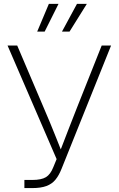

<svg xmlns="http://www.w3.org/2000/svg" viewBox="-20 -960 606 980"><path d="M104.5 0V-41.5H145Q190.9 -41.5 214.4 -55.7Q237.8 -69.8 252.4 -107.4L269 -147.9L18.6 -727.5H67.9L201.2 -414.6Q218.8 -373.5 234.9 -335Q251 -296.4 266.1 -258.1Q281.2 -219.7 296.9 -180.7H283.7Q305.7 -237.8 327.9 -295.4Q350.1 -353 374.5 -414.6L499 -727.5H546.9L293.9 -97.7Q280.8 -64.5 262.9 -42.7Q245.1 -21 216.8 -10.5Q188.5 0 144.5 0ZM208 -798.8H169.9L229.5 -940.4H278.8ZM335 -798.8H296.4L373 -940.4H423.3Z"/></svg>

Font: Inter 24pt ExtraLight
Style: Regular
Weight: 250
Designer: Rasmus Andersson
Foundry: rsms
Version: Version 4.001;git-66647c0bb